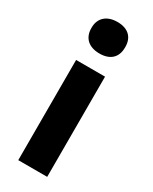

<svg xmlns="http://www.w3.org/2000/svg" viewBox="-180 -555 615 770"><g transform="rotate(30 127.5 -169.5)"><path d="M198 -435V-438C198 -481 172 -509 121 -509C71 -509 42 -481 42 -438V-435C42 -390 71 -363 121 -363C171 -363 198 -390 198 -435ZM53 170H187V-294H53Z"/></g></svg>

Font: LT Wave Alt Bold
Style: Regular
Weight: 700
Designer: Daniel Lyons
Version: Version 2.5 (Glyphs App)